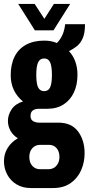

<svg xmlns="http://www.w3.org/2000/svg" viewBox="-23 -745 449 969"><path d="M132 204Q91 204 60.5 185.5Q30 167 13.5 136Q-3 105 -3 69Q-3 31 16 1Q35 -29 67 -47Q43 -62 30 -85Q17 -108 17 -135Q17 -165 35.5 -193Q54 -221 93 -233Q63 -257 47 -290.5Q31 -324 31 -365Q31 -420 50.5 -459Q70 -498 108 -519Q146 -540 200 -540Q218 -540 234 -537Q250 -534 264 -528Q279 -542 290.5 -565.5Q302 -589 306 -623H406Q406 -578 394.5 -552Q383 -526 364.5 -511.5Q346 -497 325 -487Q346 -465 357 -434.5Q368 -404 368 -368Q368 -317 350 -278.5Q332 -240 298 -218Q264 -196 216 -196H174Q154 -196 142.5 -187.5Q131 -179 131 -160Q131 -142 143.5 -134Q156 -126 175 -126H271Q338 -126 371 -81.5Q404 -37 404 28Q404 74 386.5 114Q369 154 333.5 179Q298 204 245 204ZM179 109H221Q238 109 250.5 101Q263 93 270 79Q277 65 277 47Q277 19 262.5 2.5Q248 -14 224 -14H179Q156 -14 140.5 2.5Q125 19 125 47Q125 75 140 92Q155 109 179 109ZM200 -285Q221 -285 230 -304Q239 -323 239 -367Q239 -411 230 -430.5Q221 -450 200 -450Q179 -450 169.5 -430.5Q160 -411 160 -367Q160 -339 164 -320.5Q168 -302 177 -293.5Q186 -285 200 -285ZM69 -725H152L221 -619H181L249 -725H331L247 -592H153Z"/></svg>

Font: Archivo ExtraCondensed ExtraBold
Style: Regular
Weight: 800
Width: 2
Designer: Hector Gatti
Foundry: Omnibus-Type
Version: Version 2.001